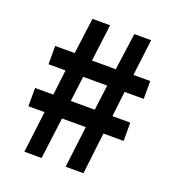

<svg xmlns="http://www.w3.org/2000/svg" viewBox="-122 -747 776 849"><g transform="rotate(20 266.5 -322.5)"><path d="M168 5 193 -190H305L281 5H365L388 -190H483V-276H399L413 -395H503V-479H424L445 -650H366L342 -476H230L252 -650H169L147 -481H55V-395H135L121 -276H35V-190H111L87 5ZM218 -395H331L316 -276H203Z"/></g></svg>

Font: Falling Sky
Style: Med
Weight: 500
Designer: Paul D. Hunt
Foundry: Adobe Systems Incorporated
Version: Version 1.02